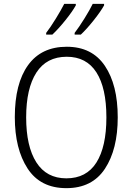

<svg xmlns="http://www.w3.org/2000/svg" viewBox="-20 -968 689 998"><path d="M325 10Q190 10 123.5 -92Q57 -194 57 -359Q57 -534 126 -629.5Q195 -725 327 -725Q458 -725 525 -626Q592 -527 592 -358Q592 -192 525.5 -91Q459 10 325 10ZM325 -41Q429 -41 481 -123Q533 -205 533 -358Q533 -511 481 -592Q429 -673 327 -673Q222 -673 169 -590.5Q116 -508 116 -358Q116 -207 169 -124Q222 -41 325 -41ZM374 -940Q357 -909 320.5 -863.5Q284 -818 252 -788H220V-797Q243 -827 270 -871Q297 -915 314 -948H374ZM521 -940Q504 -909 467 -862.5Q430 -816 400 -788H368V-797Q391 -827 419 -872Q447 -917 462 -948H521Z"/></svg>

Font: Noto Sans UI NarrowLight
Style: Regular
Weight: 300
Width: 4
Designer: Monotype Design Team
Foundry: Monotype Imaging Inc.
Version: Version 1.001